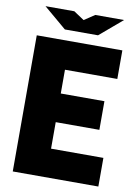

<svg xmlns="http://www.w3.org/2000/svg" viewBox="-101 -1016 782 1083"><g transform="rotate(10 290.0 -475.0)"><path d="M49.8 -779.8H540V-616.2H240.2V-480H490.2V-315.9H240.2V-164.1H540V0H49.8ZM69.8 -950.2H234.9L294.9 -910.2L355 -950.2H520L390.1 -839.8H200.2Z"/></g></svg>

Font: Cooper Hewitt
Style: Heavy
Weight: 713
Designer: Village Type and Design LLC
Foundry: Cooper Hewitt Smithsonian Design Museum
Version: 1.000